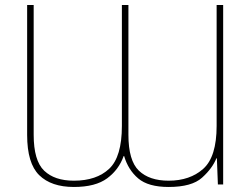

<svg xmlns="http://www.w3.org/2000/svg" viewBox="-20 -734 1001 764"><path d="M274 10Q360 10 406.5 -24.5Q453 -59 472 -113H474Q490 -58 530 -24Q570 10 651 10Q743 10 784 -27Q825 -64 841 -104H843L847 0H868V-714H842V-233Q842 -110 789 -62.5Q736 -15 651 -15Q574 -15 532.5 -55Q491 -95 491 -198V-714H465V-233Q465 -110 414.5 -62.5Q364 -15 274 -15Q197 -15 155.5 -55Q114 -95 114 -198V-714H88V-197Q88 -84 136 -37Q184 10 274 10Z"/></svg>

Font: Noto Sans UI Thin
Style: Regular
Weight: 250
Designer: Monotype Design Team
Foundry: Monotype Imaging Inc.
Version: Version 1.901